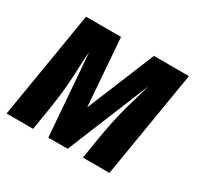

<svg xmlns="http://www.w3.org/2000/svg" viewBox="-123 -664 839 808"><g transform="rotate(30 297.0 -260.0)"><path d="M-6 0 80 -520H250L275 -192L410 -520H580L494 0H365L382 -104Q388 -141 395.5 -178Q403 -215 412.5 -251.5Q422 -288 433 -324.5Q444 -361 454 -398L291 0H197L166 -398Q162 -361 161 -324.5Q160 -288 157.5 -251.5Q155 -215 150.5 -178Q146 -141 140 -104L123 0Z"/></g></svg>

Font: Iosevka Heavy Extended Oblique
Style: Regular
Weight: 900
Width: 7
Italic angle: -9°
Monospace: yes
Designer: Belleve Invis
Foundry: Belleve Invis
Version: Version 32.5.0; ttfautohint (v1.8.4)